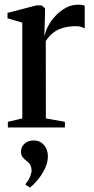

<svg xmlns="http://www.w3.org/2000/svg" viewBox="-20 -543 399 818"><path d="M13.5 0V-24L75 -38.5V-446.5L12 -465V-488L135 -520H157L172 -508L171.5 -475.5L169 -390L171.5 -396Q174.5 -412 186 -433.5Q197.5 -455 216.5 -475.5Q235.5 -496 260 -509.5Q284.5 -523 313 -523Q323.5 -523 330.2 -521.8Q337 -520.5 341 -518.5V-421.5Q336.5 -425 326.8 -428.2Q317 -431.5 303.5 -431.5Q276 -431.5 252 -425.2Q228 -419 208.8 -405Q189.5 -391 175 -368L175.5 -38.5L256.5 -24V0ZM184 123Q184 149 171.2 175.5Q158.5 202 140.8 223.2Q123 244.5 108 255.5H107L89 244.5L88.5 241Q101.5 226.5 108 210Q114.5 193.5 114.5 183Q114.5 171.5 110 161.5Q105.5 151.5 92 141.5Q82.5 135 76 126Q69.5 117 69.5 103Q69.5 88.5 77 77.8Q84.5 67 96.5 61.2Q108.5 55.5 121.5 55.5H124.5Q150.5 55.5 167.2 74.8Q184 94 184 123Z"/></svg>

Font: Merriweather 120pt
Style: Regular
Weight: 400
Version: Version 2.100